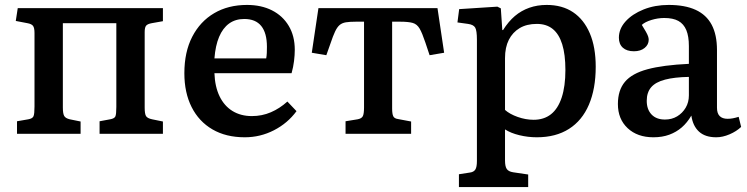

<svg xmlns="http://www.w3.org/2000/svg" viewBox="-20 -543 3031 779"><path d="M49 0V-51L95 -59Q112 -62 116 -71.5Q120 -81 120 -111V-409Q120 -430 114 -438Q108 -446 91 -449L44 -458L52 -510H641V-457L596 -449Q579 -446 573 -439Q567 -432 567 -413V-106Q567 -81 572.5 -72Q578 -63 597 -59L641 -50V0H384V-51L427 -59Q444 -62 448 -70.5Q452 -79 452 -109V-449H235V-107Q235 -82 240.5 -72.5Q246 -63 263 -59L307 -50V0Z M973 14Q897 14 842 -18Q787 -50 757.5 -108.5Q728 -167 728 -246Q728 -332 760 -394Q792 -456 849 -489.5Q906 -523 982 -523Q1040 -523 1083.5 -501Q1127 -479 1151.5 -438Q1176 -397 1176 -341Q1176 -320 1173 -295.5Q1170 -271 1163 -246H850Q852 -191 871 -152Q890 -113 923.5 -92.5Q957 -72 1002 -72Q1043 -72 1079 -87.5Q1115 -103 1146 -131L1183 -92Q1147 -43 1091.5 -14.5Q1036 14 973 14ZM850 -306H1060Q1062 -316 1062.5 -328Q1063 -340 1063 -353Q1063 -409 1040 -437.5Q1017 -466 971 -466Q935 -466 909.5 -447.5Q884 -429 869 -393.5Q854 -358 850 -306Z M1382 0V-51L1431 -59Q1447 -62 1452 -71.5Q1457 -81 1457 -107V-455H1424Q1399 -455 1383.5 -452.5Q1368 -450 1358 -441.5Q1348 -433 1339.5 -415Q1331 -397 1321 -367L1304 -319L1245 -329L1272 -510H1755L1782 -329L1723 -319L1706 -370Q1693 -409 1682.5 -427Q1672 -445 1654.5 -450Q1637 -455 1603 -455H1571V-103Q1571 -81 1575.5 -71.5Q1580 -62 1595 -60L1648 -50V0Z M1842 216V164L1887 157Q1902 155 1908.5 145Q1915 135 1915 110V-382Q1915 -419 1908 -431Q1901 -443 1879 -446L1836 -452L1843 -506L1998 -516L2012 -509L2018 -421H2021Q2043 -456 2069 -478Q2095 -500 2127.5 -511.5Q2160 -523 2198 -523Q2261 -523 2305 -493.5Q2349 -464 2373 -408Q2397 -352 2397 -272Q2397 -183 2369.5 -118.5Q2342 -54 2288.5 -20Q2235 14 2158 14Q2122 14 2087 5.5Q2052 -3 2029 -18V108Q2029 132 2036 142.5Q2043 153 2062 156L2123 165V216ZM2145 -57Q2187 -57 2215.5 -79.5Q2244 -102 2259 -147.5Q2274 -193 2274 -259Q2274 -322 2261 -363.5Q2248 -405 2222.5 -425.5Q2197 -446 2158 -446Q2117 -446 2088.5 -429Q2060 -412 2044.5 -381.5Q2029 -351 2029 -307V-97Q2048 -80 2080.5 -68.5Q2113 -57 2145 -57Z M2631 14Q2566 14 2526.5 -23Q2487 -60 2487 -121Q2487 -177 2515.5 -211Q2544 -245 2607 -262Q2670 -279 2775 -284V-356Q2775 -396 2764.5 -421Q2754 -446 2732.5 -458Q2711 -470 2675 -470Q2649 -470 2623 -462Q2597 -454 2584 -442Q2594 -426 2600.5 -414.5Q2607 -403 2609.5 -395.5Q2612 -388 2612 -382Q2612 -362 2595.5 -348.5Q2579 -335 2552 -335Q2523 -335 2507 -349.5Q2491 -364 2491 -390Q2491 -426 2518 -456Q2545 -486 2591 -504.5Q2637 -523 2693 -523Q2759 -523 2802.5 -503Q2846 -483 2867.5 -442.5Q2889 -402 2889 -340V-106Q2889 -83 2900 -72Q2911 -61 2932 -61Q2943 -61 2953.5 -63Q2964 -65 2977 -69L2987 -28Q2968 -10 2940 2Q2912 14 2886 14Q2841 14 2816 -9Q2791 -32 2785 -74Q2768 -45 2746 -26Q2724 -7 2695.5 3.5Q2667 14 2631 14ZM2678 -58Q2706 -58 2727.5 -71Q2749 -84 2762 -106Q2775 -128 2775 -156V-231Q2717 -230 2678.5 -220Q2640 -210 2622 -189Q2604 -168 2604 -134Q2604 -99 2623.5 -78.5Q2643 -58 2678 -58Z"/></svg>

Font: Literata 18pt Medium
Style: Regular
Weight: 500
Designer: Latin by Veronika Burian and Jose Scaglione. Greek by Irene Vlachou. Cyrillic by Vera Evstafieva.
Foundry: TypeTogether
Version: Version 3.103;gftools[0.9.29]